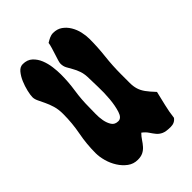

<svg xmlns="http://www.w3.org/2000/svg" viewBox="-157 -563 640 640"><g transform="rotate(-45 163.0 -243.5)"><path d="M176 -480Q184 -485 192.5 -489Q201 -493 210 -493Q229 -493 242.5 -483.5Q256 -474 265 -459Q274 -444 278 -426.5Q282 -409 282 -393Q282 -354 277.5 -314.5Q273 -275 273 -235Q273 -210 273 -194Q273 -178 277 -165Q281 -152 290 -139.5Q299 -127 316 -109Q310 -83 304 -58.5Q298 -34 295 -8Q285 6 266 6Q244 6 233 1Q222 -4 215 -12.5Q208 -21 201.5 -31Q195 -41 183 -50Q174 -41 167.5 -31Q161 -21 153.5 -12.5Q146 -4 136 1Q126 6 111 6Q91 6 75.5 -5.5Q60 -17 49 -34.5Q38 -52 32.5 -72Q27 -92 27 -109Q27 -152 35 -193.5Q43 -235 43 -278Q43 -300 38 -316.5Q33 -333 26.5 -346.5Q20 -360 15 -370.5Q10 -381 10 -390Q10 -400 14 -417Q18 -434 25 -450.5Q32 -467 42 -479Q52 -491 65 -491Q86 -491 99 -479Q112 -467 119 -449.5Q126 -432 128.5 -412.5Q131 -393 131 -377Q131 -341 125.5 -305Q120 -269 120 -232Q120 -221 119.5 -203.5Q119 -186 122 -170Q125 -154 132.5 -142.5Q140 -131 156 -131Q171 -131 178 -153Q185 -175 187.5 -203.5Q190 -232 189 -260Q188 -288 188 -299Q188 -321 183 -335.5Q178 -350 171.5 -361Q165 -372 160 -381.5Q155 -391 155 -403Q155 -408 158 -417.5Q161 -427 164.5 -438Q168 -449 171.5 -460.5Q175 -472 176 -480Z"/></g></svg>

Font: Reclame
Style: Regular
Weight: 400
Designer: Peter Wiegel
Foundry: Peter Wiegel
Version: Version 1.000